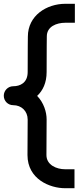

<svg xmlns="http://www.w3.org/2000/svg" viewBox="-21 -868 443 1013"><path d="M374 -848H324C225 -848 126 -786 126 -675C126 -670 125 -607 125 -488C125 -430 84 -413 49 -413C21 -413 -1 -390 -1 -363C-1 -335 21 -313 49 -313C92 -313 125 -282 125 -237L124 -50C124 78 243 125 322 125H372V25H322C278 25 224 3 224 -50L225 -238C225 -277 210 -326 175 -362C205 -390 225 -431 225 -488C225 -611 226 -674 226 -675V-676C226 -728 277 -748 324 -748H374Z"/></svg>

Font: Bruno Ace
Style: Regular
Weight: 400
Designer: Astigmatic (AOETI)
Foundry: Astigmatic (AOETI)
Version: Version 1.000